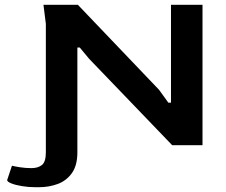

<svg xmlns="http://www.w3.org/2000/svg" viewBox="-20 -608 948 804"><path d="M129 176Q100 176 72.5 171.5Q45 167 27.5 160Q10 153 10 146L30 86Q42 89 64.5 92.5Q87 96 112 96Q139 96 155.5 83Q172 70 172 30V-508L162 -588H306L646 -232L685 -178H696V-588H828V0H701L353 -362L314 -409H304V30Q304 85 281 117Q258 149 221.5 162.5Q185 176 142 176Z"/></svg>

Font: Goldman
Style: Regular
Weight: 400
Designer: Jaikishan Patel
Version: Version 1.000; ttfautohint (v1.8.3)